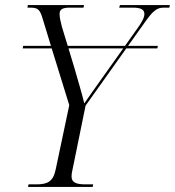

<svg xmlns="http://www.w3.org/2000/svg" viewBox="-20 -734 687 754"><path d="M90 0H344L346 -10H316C280 -10 261 -17 261 -41C261 -49 262 -58 265 -69L316 -319L476 -544H598L600 -554H483L545 -641C580 -691 595 -704 623 -704H645L647 -714H451L448 -704H502C534 -704 547 -696 547 -679C547 -665 538 -648 520 -623L471 -554H246L223 -629C217 -653 214 -666 214 -680C214 -697 226 -704 253 -704H308L310 -714H89L88 -704H99C130 -704 137 -696 148 -659L180 -554H71L69 -544H183L252 -321L199 -70C189 -20 166 -10 123 -10H92ZM274 -461 249 -544H464L380 -426C352 -386 330 -356 311 -328C302 -366 285 -422 274 -461Z"/></svg>

Font: Noto Serif Display SemiCondensed Light
Style: Italic
Weight: 300
Width: 4
Italic angle: -12°
Designer: Monotype Design Team
Foundry: Monotype Imaging Inc.
Version: Version 2.009